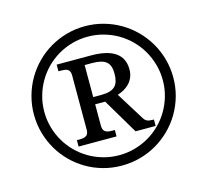

<svg xmlns="http://www.w3.org/2000/svg" viewBox="-105 -846 1055 978"><g transform="rotate(-15 422.5 -357.5)"><path d="M232.9 -174.8H246.1Q255.9 -174.8 264.6 -176Q273.4 -177.2 280 -180.9Q286.6 -184.6 290.5 -191.4Q294.4 -198.2 294.9 -210V-502.9Q294.4 -514.6 290.5 -521.7Q286.6 -528.8 280 -532.5Q273.4 -536.1 264.6 -537.1Q255.9 -538.1 246.1 -538.1H232.9V-573.2H413.1Q585 -573.2 585 -454.1Q585 -430.2 577.1 -412.1Q569.3 -394 556.6 -380.9Q543.9 -367.7 527.6 -358.6Q511.2 -349.6 494.1 -344.2L583 -201.2Q587.9 -192.9 592.5 -187.7Q597.2 -182.6 603.5 -179.7Q609.9 -176.8 618.4 -175.8Q627 -174.8 639.2 -174.8V-141.1H533.2L422.9 -327.1H370.1V-210Q371.1 -198.2 375 -191.4Q378.9 -184.6 385.5 -180.9Q392.1 -177.2 400.6 -176Q409.2 -174.8 418.9 -174.8H433.1V-141.1H232.9ZM370.1 -365.2H412.1Q439 -365.2 457 -370.6Q475.1 -376 485.8 -386.7Q496.6 -397.5 501.2 -414.1Q505.9 -430.7 505.9 -453.1Q505.9 -475.1 500.5 -490.7Q495.1 -506.3 483.6 -515.9Q472.2 -525.4 453.9 -529.8Q435.5 -534.2 409.2 -534.2H370.1ZM55.2 -356.9Q55.2 -407.7 68.4 -454.8Q81.5 -502 105.2 -542.7Q128.9 -583.5 162.4 -617.2Q195.8 -650.9 236.6 -674.8Q277.3 -698.7 324.2 -711.9Q371.1 -725.1 421.9 -725.1Q472.7 -725.1 519.8 -711.9Q566.9 -698.7 607.7 -674.8Q648.4 -650.9 682.1 -617.2Q715.8 -583.5 739.7 -542.7Q763.7 -502 776.9 -454.8Q790 -407.7 790 -356.9Q790 -306.2 776.9 -259.3Q763.7 -212.4 739.7 -171.6Q715.8 -130.9 682.1 -97.4Q648.4 -64 607.7 -40Q566.9 -16.1 519.8 -3.2Q472.7 9.8 421.9 9.8Q371.1 9.8 324.2 -3.2Q277.3 -16.1 236.6 -40Q195.8 -64 162.4 -97.4Q128.9 -130.9 105.2 -171.6Q81.5 -212.4 68.4 -259.3Q55.2 -306.2 55.2 -356.9ZM109.9 -356.9Q109.9 -314 121.1 -274.2Q132.3 -234.4 152.6 -199.7Q172.9 -165 201.4 -136.5Q230 -107.9 264.6 -87.6Q299.3 -67.4 339.1 -56.2Q378.9 -44.9 421.9 -44.9Q465.3 -44.9 505.4 -56.2Q545.4 -67.4 580.1 -87.6Q614.7 -107.9 643.3 -136.5Q671.9 -165 692.1 -199.7Q712.4 -234.4 723.6 -274.2Q734.9 -314 734.9 -356.9Q734.9 -399.9 723.6 -439.9Q712.4 -480 692.1 -514.9Q671.9 -549.8 643.3 -578.4Q614.7 -606.9 580.1 -627.2Q545.4 -647.5 505.4 -658.7Q465.3 -669.9 421.9 -669.9Q378.9 -669.9 339.1 -658.7Q299.3 -647.5 264.6 -627.2Q230 -606.9 201.4 -578.4Q172.9 -549.8 152.6 -514.9Q132.3 -480 121.1 -440.2Q109.9 -400.4 109.9 -356.9Z"/></g></svg>

Font: Droid Serif
Style: Regular
Weight: 400
Version: Version 1.00 build 112